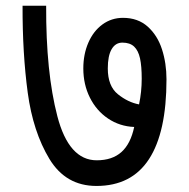

<svg xmlns="http://www.w3.org/2000/svg" viewBox="-20 -630 640 651"><path d="M56.5 -610.5H136.5Q135.5 -385 174.5 -235.8Q213.5 -86.5 308 -86.5Q360.5 -86.5 391.8 -114.5Q423 -142.5 435 -199.5Q386 -201.5 346.5 -228Q307 -254.5 284.8 -299Q262.5 -343.5 262.5 -398Q262.5 -446 279.5 -485.2Q296.5 -524.5 327.2 -547Q358 -569.5 397 -569.5Q447.5 -569.5 480.8 -539.8Q514 -510 529.2 -462.8Q544.5 -415.5 544.5 -361Q544.5 -181.5 485.2 -90.5Q426 0.5 307 0.5Q203 0.5 147.5 -91.2Q92 -183 74 -316Q56 -449 56.5 -610.5ZM460.5 -363Q460.5 -405.5 454.8 -432Q449 -458.5 434.8 -472Q420.5 -485.5 395 -485.5Q371.5 -485.5 358.5 -463.2Q345.5 -441 345.5 -398Q345.5 -338 379.8 -310.5Q414 -283 451.5 -276Q460.5 -319 460.5 -363Z"/></svg>

Font: JuliaMono SemiBold
Style: Italic
Weight: 600
Italic angle: -9°
Monospace: yes
Designer: cormullion
Foundry: corm
Version: Version 0.056; ttfautohint (v1.8.4)